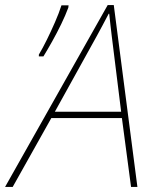

<svg xmlns="http://www.w3.org/2000/svg" viewBox="-68 -736 608 756"><path d="M-48 0 356 -716H380L473 0H448L412 -271H134L-18 0ZM148 -296H409L372 -594Q370 -614 367 -636.5Q364 -659 362 -682H360Q349 -660 336.5 -637.5Q324 -615 313 -594ZM85 -514V-521Q100 -546 116.5 -579.5Q133 -613 148.5 -648.5Q164 -684 174 -715H202L201 -706Q190 -676 173 -641Q156 -606 137.5 -573Q119 -540 103 -514Z"/></svg>

Font: Noto Sans Disp Thin
Style: Italic
Weight: 100
Italic angle: -12°
Designer: Monotype Design Team
Foundry: Monotype Imaging Inc.
Version: Version 2.000;GOOG;noto-source:20170915:90ef993387c0